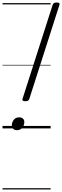

<svg xmlns="http://www.w3.org/2000/svg" viewBox="-20 -1020 493 1525"><path d="M181 -216Q153 -216 159 -235L398 -981Q402 -992 409.5 -996Q417 -1000 431 -1000Q459 -1000 452 -981L213 -235Q211 -226 203 -221Q195 -216 181 -216ZM114 14Q97 14 85.5 4Q74 -6 74 -24Q74 -49 89.5 -68.5Q105 -88 132 -88Q150 -88 161.5 -78.5Q173 -69 173 -51Q173 -25 157.5 -5.5Q142 14 114 14ZM0 475H382V485H0ZM0 -20H382V0H0ZM0 -505H382V-500H0ZM0 -995H382V-985H0Z"/></svg>

Font: Playwrite CZ Guides
Style: Regular
Weight: 400
Designer: Veronika Burian, José Scaglione
Foundry: TypeTogether
Version: Version 1.003